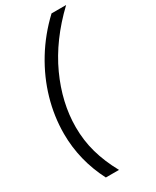

<svg xmlns="http://www.w3.org/2000/svg" viewBox="-227 -792 826 1018"><g transform="rotate(-30 186.5 -283.5)"><path d="M98.1 165Q21.5 16.1 21.5 -146.5Q21.5 -252 51.5 -356.2Q81.5 -460.4 140.1 -556.4Q198.7 -652.3 283.7 -732.4H373Q232.4 -598.6 162.8 -446.5Q93.3 -294.4 93.3 -145.5Q93.3 -63.5 114.5 11.7Q135.7 86.9 178.7 165Z"/></g></svg>

Font: Schibsted Grotesk
Style: Italic
Weight: 400
Italic angle: -12°
Designer: Bakken & Baeck AS, Henrik Kongsvoll
Foundry: Schibsted ASA
Version: Version 1.100; ttfautohint (v1.8.4.7-5d5b);gftools[0.9.25]